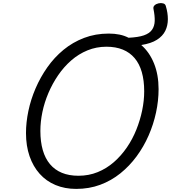

<svg xmlns="http://www.w3.org/2000/svg" viewBox="-20 -1202 1105 1241"><path d="M472 19Q399 19 339 -6Q279 -31 236.5 -78.5Q194 -126 171 -192.5Q148 -259 148 -342Q148 -411 163.5 -485Q179 -559 210 -631Q241 -703 286 -767Q331 -831 390.5 -880Q450 -929 523.5 -957Q597 -985 683 -985Q720 -985 752 -978.5Q784 -972 811 -958Q874 -961 910 -973.5Q946 -986 962.5 -1009.5Q979 -1033 980 -1066.5Q981 -1100 972 -1144Q969 -1158 979 -1167.5Q989 -1177 1005 -1180.5Q1021 -1184 1035 -1180Q1049 -1176 1052 -1162Q1065 -1119 1065 -1078Q1065 -1037 1048.5 -1003Q1032 -969 994.5 -945Q957 -921 893 -911Q946 -865 975.5 -792Q1005 -719 1005 -626Q1005 -551 988.5 -474.5Q972 -398 940.5 -326Q909 -254 863 -191.5Q817 -129 758 -81.5Q699 -34 627.5 -7.5Q556 19 472 19ZM487 -66Q554 -66 611.5 -89.5Q669 -113 716 -154Q763 -195 800 -249Q837 -303 861.5 -364.5Q886 -426 899 -489Q912 -552 912 -612Q912 -682 896.5 -736Q881 -790 850 -826.5Q819 -863 773.5 -881.5Q728 -900 668 -900Q603 -900 545.5 -876.5Q488 -853 440.5 -811.5Q393 -770 356 -716Q319 -662 293 -601Q267 -540 254 -477.5Q241 -415 241 -356Q241 -286 256.5 -232Q272 -178 303 -141Q334 -104 380 -85Q426 -66 487 -66Z"/></svg>

Font: Playwrite NO
Style: Regular
Weight: 400
Designer: Veronika Burian, José Scaglione
Foundry: TypeTogether
Version: Version 1.002